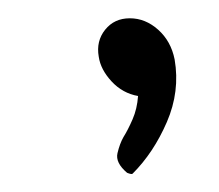

<svg xmlns="http://www.w3.org/2000/svg" viewBox="-20 -173 239 210"><path d="M171 -108Q177 -73 162.5 -39.5Q148 -6 125 17Q124 18 119 16Q106 5 108.5 -5.5Q111 -16 115 -23Q120 -31 125 -42.5Q130 -54 131 -68Q114 -71 102 -84Q90 -97 88 -111Q85 -128 95 -140.5Q105 -153 122 -153Q139 -153 153 -140.5Q167 -128 171 -108Z"/></svg>

Font: Zain Light
Style: Italic
Weight: 300
Italic angle: -10°
Designer: Zain,Boutros
Foundry: Mobile Telecommunications Company (Zain), 2024
Version: Version 1.51; ttfautohint (v1.8.4)